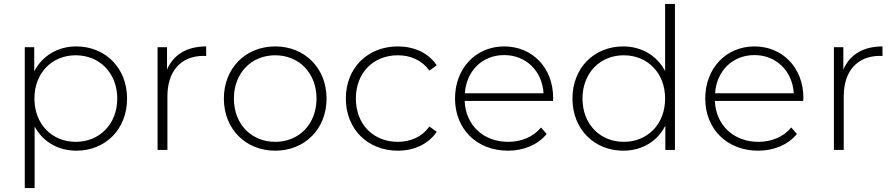

<svg xmlns="http://www.w3.org/2000/svg" viewBox="-20 -762 4547 976"><path d="M368 -526C515 -526 626 -417 626 -261C626 -104 515 4 368 4C276 4 198 -41 156 -119C156 -119 156 194 156 194C156 194 106 194 106 194C106 194 106 -522 106 -522C106 -522 154 -522 154 -522C154 -522 154 -399 154 -399C195 -479 274 -526 368 -526ZM365 -41C485 -41 576 -130 576 -261C576 -392 485 -481 365 -481C245 -481 155 -392 155 -261C155 -130 245 -41 365 -41Z M829 -522C829 -522 829 -408 829 -408C861 -484 930 -526 1028 -526C1028 -526 1028 -477 1028 -477C1024 -477 1020 -478 1016 -478C900 -478 831 -401 831 -272C831 -272 831 0 831 0C831 0 781 0 781 0C781 0 781 -522 781 -522C781 -522 829 -522 829 -522Z M1379 4C1229 4 1118 -106 1118 -261C1118 -416 1229 -526 1379 -526C1529 -526 1640 -416 1640 -261C1640 -106 1529 4 1379 4ZM1379 -41C1499 -41 1589 -130 1589 -261C1589 -392 1499 -481 1379 -481C1259 -481 1169 -392 1169 -261C1169 -130 1259 -41 1379 -41Z M2002 4C1849 4 1738 -106 1738 -261C1738 -417 1849 -526 2002 -526C2085 -526 2157 -494 2200 -430C2200 -430 2163 -403 2163 -403C2125 -456 2067 -481 2002 -481C1879 -481 1789 -393 1789 -261C1789 -129 1879 -41 2002 -41C2067 -41 2125 -66 2163 -119C2163 -119 2200 -92 2200 -92C2157 -29 2085 4 2002 4Z M2792 -263C2792 -259 2791 -254 2791 -249C2791 -249 2342 -249 2342 -249C2347 -125 2438 -41 2563 -41C2629 -41 2690 -65 2730 -114C2730 -114 2759 -81 2759 -81C2713 -25 2641 4 2562 4C2404 4 2293 -106 2293 -261C2293 -416 2400 -526 2543 -526C2686 -526 2792 -418 2792 -263ZM2543 -482C2432 -482 2351 -402 2343 -288C2343 -288 2743 -288 2743 -288C2736 -401 2654 -482 2543 -482Z M3361 -401C3361 -401 3361 -742 3361 -742C3361 -742 3411 -742 3411 -742C3411 -742 3411 0 3411 0C3411 0 3362 0 3362 0C3362 0 3362 -123 3362 -123C3321 -42 3242 4 3148 4C3001 4 2890 -105 2890 -261C2890 -418 3001 -526 3148 -526C3241 -526 3319 -480 3361 -401ZM3151 -41C3271 -41 3361 -130 3361 -261C3361 -392 3271 -481 3151 -481C3031 -481 2941 -392 2941 -261C2941 -130 3031 -41 3151 -41Z M4064 -263C4064 -259 4063 -254 4063 -249C4063 -249 3614 -249 3614 -249C3619 -125 3710 -41 3835 -41C3901 -41 3962 -65 4002 -114C4002 -114 4031 -81 4031 -81C3985 -25 3913 4 3834 4C3676 4 3565 -106 3565 -261C3565 -416 3672 -526 3815 -526C3958 -526 4064 -418 4064 -263ZM3815 -482C3704 -482 3623 -402 3615 -288C3615 -288 4015 -288 4015 -288C4008 -401 3926 -482 3815 -482Z M4267 -522C4267 -522 4267 -408 4267 -408C4299 -484 4368 -526 4466 -526C4466 -526 4466 -477 4466 -477C4462 -477 4458 -478 4454 -478C4338 -478 4269 -401 4269 -272C4269 -272 4269 0 4269 0C4269 0 4219 0 4219 0C4219 0 4219 -522 4219 -522C4219 -522 4267 -522 4267 -522Z"/></svg>

Font: TamingNoise
Style: Regular
Weight: 500
Designer: Julieta Ulanovsky
Foundry: Julieta Ulanovsky
Version: ""